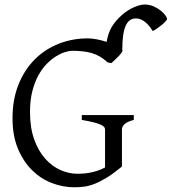

<svg xmlns="http://www.w3.org/2000/svg" viewBox="-20 -796 743 831"><path d="M508.8 -580.1Q512.2 -577.6 507.8 -570.6Q503.4 -563.5 495.4 -554.7Q487.3 -545.9 477.8 -537.4Q468.3 -528.8 461.9 -522.9L445.8 -525.9Q429.7 -541 412.6 -551Q395.5 -561 376.7 -566.4Q357.9 -571.8 336.9 -574Q315.9 -576.2 292 -576.2Q279.8 -576.2 261.5 -570.6Q243.2 -564.9 222.9 -552.5Q202.6 -540 182.6 -519.8Q162.6 -499.5 146.2 -470Q129.9 -440.4 119.9 -401.1Q109.9 -361.8 109.9 -311Q109.9 -243.2 127.9 -192.9Q146 -142.6 175.3 -109.6Q204.6 -76.7 241.2 -60.3Q277.8 -43.9 314.9 -43.9Q350.6 -43.9 380.6 -51Q410.6 -58.1 434.6 -71.3V-236.8Q434.6 -242.2 429.9 -247.3Q425.3 -252.4 413.8 -257.3Q402.3 -262.2 383.1 -267.1Q363.8 -272 334 -276.9V-297.9H559.1V-276.9Q531.2 -270 519.5 -259Q507.8 -248 507.8 -236.8V-78.1L507.3 -77.6Q506.3 -76.7 505.9 -76.7L507.8 -75.2Q471.7 -45.4 443.1 -27.8Q414.6 -10.3 390.6 -0.7Q366.7 8.8 345.2 11.7Q323.7 14.6 301.8 14.6Q252.4 14.6 204.6 -3.7Q156.7 -22 118.9 -59.3Q81.1 -96.7 57.6 -152.6Q34.2 -208.5 34.2 -284.2Q34.2 -365.2 59.8 -429.4Q85.4 -493.7 129.9 -538.3Q174.3 -583 233.6 -606.4Q293 -629.9 359.9 -629.9Q377 -629.9 398.2 -626Q419.4 -622.1 441.4 -614.7Q444.8 -633.8 450.2 -649.9Q455.6 -666 463.9 -679.9Q472.2 -693.8 483.2 -706.5Q494.1 -719.2 508.3 -731.4Q533.2 -753.4 560.3 -764.9Q587.4 -776.4 606.4 -776.4Q627.4 -776.4 645.3 -768.3Q663.1 -760.3 676 -749.8Q689 -739.3 696 -729Q703.1 -718.8 703.1 -714.4Q703.1 -710.4 696 -702.9Q689 -695.3 679.2 -687.3Q669.4 -679.2 658.9 -672.1Q648.4 -665 641.1 -661.6Q630.9 -678.2 620.8 -689Q610.8 -699.7 601.3 -705.8Q591.8 -711.9 583.5 -714.1Q575.2 -716.3 568.4 -716.3Q537.6 -716.3 523.4 -683.3Q509.3 -650.4 509.3 -580.6L508.3 -580.1Z"/></svg>

Font: Noto Serif Devanagari
Style: Regular
Weight: 400
Designer: Monotype Design Team
Foundry: Monotype Imaging Inc.
Version: Version 1.01